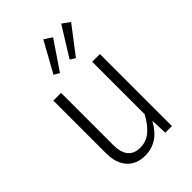

<svg xmlns="http://www.w3.org/2000/svg" viewBox="-232 -878 986 986"><g transform="rotate(-45 260.5 -385.5)"><path d="M427 0H379L375 -90Q320 11 223 11Q160 11 124.5 -29Q89 -69 89 -140V-523H145V-145Q145 -36 234 -36Q278 -36 311 -64Q344 -92 371 -142V-523H427ZM318 -754 213 -599 183 -616 275 -782ZM439 -744 325 -595 297 -613 397 -774Z"/></g></svg>

Font: Fira Sans Condensed Light
Style: Regular
Weight: 300
Width: 3
Designer: bBox Type GmbH & Carrois Corporate GbR & Edenspiekermann AG
Foundry: bBox Type GmbH & Carrois Corporate GbR & Edenspiekermann AG
Version: Version 4.301